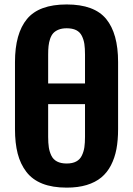

<svg xmlns="http://www.w3.org/2000/svg" viewBox="-20 -839 604 870"><path d="M282.2 11.2Q217.8 11.2 172.1 -6.8Q126.5 -24.9 99.4 -60.3Q72.3 -95.7 60.1 -143.1Q47.9 -190.4 47.9 -253.9V-558.1Q47.9 -687 102.3 -752.9Q156.7 -818.8 282.2 -818.8Q407.2 -818.8 461.2 -752.9Q515.1 -687 515.1 -558.1V-253.9Q515.1 -203.6 507.6 -163.6Q500 -123.5 482.9 -90.3Q465.8 -57.1 439 -34.9Q412.1 -12.7 372.8 -0.7Q333.5 11.2 282.2 11.2ZM198.2 -591.8V-460.9H365.2V-591.8Q365.2 -620.1 362.3 -639.6Q359.4 -659.2 350.8 -676.5Q342.3 -693.8 325.2 -702.4Q308.1 -710.9 282.2 -710.9Q261.2 -710.9 245.8 -704.8Q230.5 -698.7 221.4 -688.7Q212.4 -678.7 207 -662.8Q201.7 -647 200 -630.4Q198.2 -613.8 198.2 -591.8ZM282.2 -98.1Q308.1 -98.1 325.2 -107.2Q342.3 -116.2 350.8 -134Q359.4 -151.9 362.3 -171.6Q365.2 -191.4 365.2 -219.2V-367.2H198.2V-219.2Q198.2 -190.9 201.2 -171.4Q204.1 -151.9 212.6 -134Q221.2 -116.2 238.5 -107.2Q255.9 -98.1 282.2 -98.1Z"/></svg>

Font: Oswald Medium
Style: Regular
Weight: 500
Designer: Vernon Adams
Foundry: Vernon Adams
Version: Version 4.103